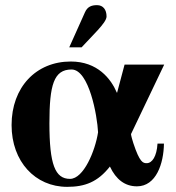

<svg xmlns="http://www.w3.org/2000/svg" viewBox="-20 -712 684 746"><path d="M249 -528H297L360 -595C379 -616 394 -635 394 -648C394 -674 381 -692 357 -692C337 -692 320 -687 310 -664ZM618 -461H464L435 -352H434C411 -406 359 -473 255 -473C120 -473 25 -373 25 -226C25 -84 117 14 241 14C310 14 360 -5 407 -65C431 -14 466 12 512 12C587 12 616 -77 617 -154H592C589 -104 571 -78 550 -78C536 -78 523 -80 498 -156C495 -165 489 -186 489 -191ZM361 -198C350 -126 305 -17 252 -17C194 -17 172 -73 172 -233C172 -382 189 -442 258 -442C326 -442 358 -262 361 -198Z"/></svg>

Font: STIXGeneral
Style: Bold
Weight: 700
Designer: MicroPress Inc., with final additions and corrections provided by Coen Hoffman, Elsevier (retired)
Version: Version 1.1.0